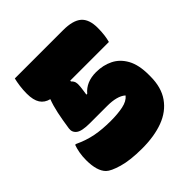

<svg xmlns="http://www.w3.org/2000/svg" viewBox="-195 -835 990 990"><g transform="rotate(-45 300.0 -340.0)"><path d="M68 -700H420Q491 -700 523 -672.5Q555 -645 555 -582Q555 -554 552 -531Q549 -508 544 -490H262V-484Q273 -474 276 -462.5Q279 -451 277 -432Q276 -419 274 -407.5Q272 -396 270 -380H276Q315 -427 387 -427Q438 -427 479.5 -406.5Q521 -386 545.5 -341.5Q570 -297 570 -225V-213Q570 -133 533.5 -81Q497 -29 431.5 -4.5Q366 20 277 20Q191 20 136 4Q81 -12 63 -30Q30 -63 30 -142Q30 -171 34.5 -195Q39 -219 46 -238H52Q103 -214 152 -204.5Q201 -195 263 -195Q315 -195 353 -203Q391 -211 409 -233V-235Q377 -263 304 -263H178Q120 -263 99.5 -279Q79 -295 83 -321Q91 -376 100 -418.5Q109 -461 122 -495Q89 -503 72.5 -528.5Q56 -554 56 -601Q56 -628 59.5 -654Q63 -680 68 -700Z"/></g></svg>

Font: Recursive Sn Csl St XBk
Style: Regular
Weight: 1000
Version: Version 1.079;hotconv 1.0.112;makeotfexe 2.5.65598; ttfautoh